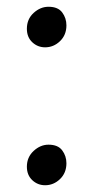

<svg xmlns="http://www.w3.org/2000/svg" viewBox="-20 -537 276 568"><path d="M113.5 -397Q91.5 -397 75.5 -412Q59.5 -427 59.5 -452Q59.5 -480.5 79.5 -498.8Q99.5 -517 123.5 -517Q151.5 -517 164 -500.2Q176.5 -483.5 176.5 -462Q176.5 -433.5 157.5 -415.2Q138.5 -397 113.5 -397ZM113.5 11Q91.5 11 75.5 -4Q59.5 -19 59.5 -44Q59.5 -72 79.5 -90.5Q99.5 -109 123.5 -109Q151.5 -109 164 -92.2Q176.5 -75.5 176.5 -54Q176.5 -25.5 157.5 -7.2Q138.5 11 113.5 11Z"/></svg>

Font: Merriweather 28pt Light
Style: Regular
Weight: 300
Version: Version 2.100